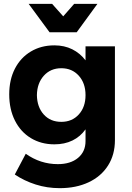

<svg xmlns="http://www.w3.org/2000/svg" viewBox="-20 -779 685 999"><path d="M578 -538V-50Q578 26 542 82.5Q506 139 441 169.5Q376 200 291 200Q225 200 165.5 181Q106 162 57 129L114 21Q190 75 281 75Q347 75 386 42.5Q425 10 425 -45V-106Q398 -68 357 -48Q316 -28 263 -28Q194 -28 140.5 -60.5Q87 -93 57.5 -152Q28 -211 28 -288Q28 -364 57.5 -421.5Q87 -479 140.5 -511Q194 -543 263 -543Q315 -543 356 -522.5Q397 -502 425 -465V-538ZM425 -284Q425 -346 390 -385Q355 -424 299 -424Q243 -424 208 -385Q173 -346 172 -284Q173 -222 207.5 -183.5Q242 -145 299 -145Q355 -145 390 -183.5Q425 -222 425 -284ZM366 -759H487L379 -611H238L129 -759H251L309 -694Z"/></svg>

Font: Gontserrat SemiBold
Style: Regular
Weight: 600
Designer: Julieta Ulanovsky
Foundry: Julieta Ulanovsky
Version: Version 6.001